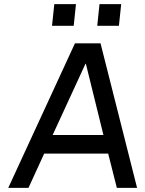

<svg xmlns="http://www.w3.org/2000/svg" viewBox="-20 -910 704 930"><path d="M467 -700 644 0H546L504 -166H194L118 0H20L343 -700ZM394 -601 235 -256H481L396 -601ZM232 -785 243 -890H348L337 -785ZM451 -785 462 -890H567L556 -785Z"/></svg>

Font: Quantico
Style: Italic
Weight: 400
Italic angle: -12°
Designer: Matt Desmond
Foundry: MADtype
Version: Version 2.002